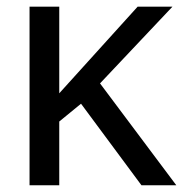

<svg xmlns="http://www.w3.org/2000/svg" viewBox="-20 -548 541 568"><path d="M398.4 0H501.5L275.9 -301.3L490.2 -528.3H387.2L155.3 -272V-528.3H67.4V0H155.3V-188.5L219.7 -241.2Z"/></svg>

Font: Arimo
Style: Regular
Weight: 400
Designer: Steve Matteson
Foundry: Monotype Imaging Inc.
Version: Version 1.32